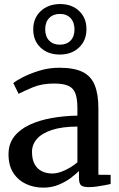

<svg xmlns="http://www.w3.org/2000/svg" viewBox="-20 -892 575 924"><path d="M188.5 11Q143.5 11 105.5 -6.5Q67.5 -24 44.2 -59.8Q21 -95.5 21 -149.5Q21 -200 48.5 -235Q76 -270 123 -291.8Q170 -313.5 229.2 -324Q288.5 -334.5 352.5 -335.5V-371Q352.5 -416 343 -442Q333.5 -468 309 -479Q284.5 -490 239 -490Q181 -490 137.2 -471.5Q93.5 -453 69.5 -440.5L44 -492Q54 -501.5 87.2 -519Q120.5 -536.5 167.2 -551.2Q214 -566 265.5 -566Q336 -566 377 -546Q418 -526 435.8 -482.5Q453.5 -439 453.5 -370V-51L512.5 -50.5V-6.5Q501.5 -4 483.2 -0.5Q465 3 445 5.8Q425 8.5 408 8.5Q381.5 8.5 370.8 0.5Q360 -7.5 360 -37V-69Q347.5 -56.5 323 -37.5Q298.5 -18.5 264.2 -3.8Q230 11 188.5 11ZM232 -57Q259 -57 292.8 -72.8Q326.5 -88.5 352.5 -111V-283Q278 -282.5 229.5 -266.5Q181 -250.5 157.5 -223.2Q134 -196 134 -161.5Q134 -124.5 146.8 -101.5Q159.5 -78.5 181.8 -67.8Q204 -57 232 -57ZM267.5 -629.5Q210.5 -629.5 175 -663.2Q139.5 -697 140 -751Q140 -805 176.2 -838.8Q212.5 -872.5 269.5 -872.5Q326 -872.5 361.2 -838.8Q396.5 -805 396 -751Q396 -697 360.2 -663.2Q324.5 -629.5 267.5 -629.5ZM268 -677Q300.5 -677 319.5 -696.5Q338.5 -716 338.5 -750Q338.5 -785 319.5 -805Q300.5 -825 268.5 -825Q236 -825 216.8 -805.2Q197.5 -785.5 197.5 -751Q197.5 -716.5 216.5 -696.8Q235.5 -677 268 -677Z"/></svg>

Font: Merriweather 20pt
Style: Regular
Weight: 400
Version: Version 2.100